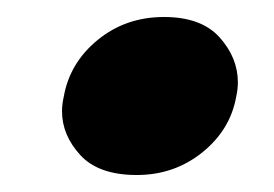

<svg xmlns="http://www.w3.org/2000/svg" viewBox="-20 -198 322 226"><path d="M141 8Q96 8 74.5 -15.5Q53 -39 53 -67Q53 -75 55 -84Q62 -124 95 -151Q128 -178 173 -178Q217 -178 238.5 -154Q260 -130 260 -101Q260 -93 258 -84Q251 -45 218 -18.5Q185 8 141 8Z"/></svg>

Font: Fz Poppins
Style: Bold Italic
Weight: 700
Italic angle: -10°
Designer: Ninad Kale (Devanagari), Jonny Pinhorn (Latin)
Foundry: Indian Type Foundry
Version: Vit hóa bi Vntype.Com & FontZin.Com